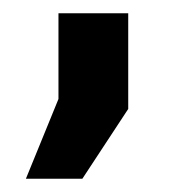

<svg xmlns="http://www.w3.org/2000/svg" viewBox="-20 -159 260 289"><path d="M68 -139V-10L19 110H104L173 5V-139Z"/></svg>

Font: Fervojo
Style: Bold
Weight: 700
Designer: kohakuno
Version: ver.1.0